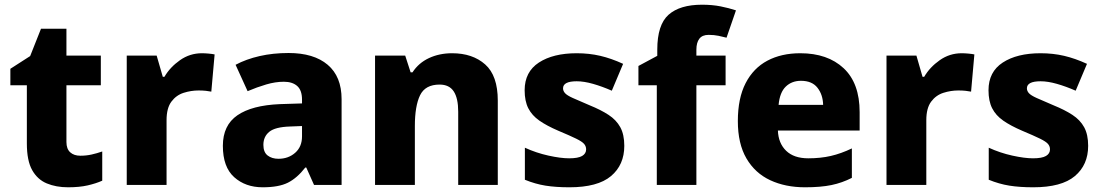

<svg xmlns="http://www.w3.org/2000/svg" viewBox="-20 -785 4678 815"><path d="M321 -124Q346 -124 368.5 -129Q391 -134 414 -142V-18Q387 -6 352 2Q317 10 269 10Q218 10 178.5 -6.5Q139 -23 116.5 -63Q94 -103 94 -176V-423H24V-493L108 -547L154 -663H262V-549H408V-423H262V-182Q262 -153 278 -138.5Q294 -124 321 -124Z M837 -559Q850 -559 866 -557.5Q882 -556 891 -554L877 -396Q868 -398 854 -399.5Q840 -401 823 -401Q791 -401 759.5 -391Q728 -381 707.5 -353.5Q687 -326 687 -275V0H518V-549H645L671 -459H678Q702 -500 744 -529.5Q786 -559 837 -559Z M1205 -560Q1312 -560 1371 -510Q1430 -460 1430 -364V0H1313L1280 -74H1276Q1241 -29 1202 -9.5Q1163 10 1095 10Q1022 10 974 -33Q926 -76 926 -166Q926 -253 987.5 -295.5Q1049 -338 1168 -343L1262 -346V-362Q1262 -402 1241.5 -420Q1221 -438 1185 -438Q1149 -438 1110 -426.5Q1071 -415 1031 -398L980 -510Q1025 -534 1082 -547Q1139 -560 1205 -560ZM1211 -248Q1148 -246 1123 -225.5Q1098 -205 1098 -170Q1098 -139 1116 -125Q1134 -111 1162 -111Q1204 -111 1233 -136.5Q1262 -162 1262 -206V-250Z M1899 -559Q1986 -559 2039.5 -511.5Q2093 -464 2093 -358V0H1925V-311Q1925 -368 1906 -397Q1887 -426 1846 -426Q1785 -426 1763 -380.5Q1741 -335 1741 -250V0H1572V-549H1700L1723 -478H1731Q1757 -518 1801 -538.5Q1845 -559 1899 -559Z M2630 -166Q2630 -85 2573.5 -37.5Q2517 10 2397 10Q2339 10 2295.5 3Q2252 -4 2208 -22V-158Q2256 -136 2308 -124.5Q2360 -113 2396 -113Q2434 -113 2451 -123Q2468 -133 2468 -151Q2468 -164 2459.5 -174Q2451 -184 2425.5 -196.5Q2400 -209 2350 -230Q2301 -251 2269.5 -273Q2238 -295 2222.5 -325.5Q2207 -356 2207 -402Q2207 -480 2267.5 -519.5Q2328 -559 2428 -559Q2481 -559 2528 -548Q2575 -537 2625 -514L2577 -400Q2536 -418 2497.5 -429Q2459 -440 2428 -440Q2370 -440 2370 -410Q2370 -399 2378.5 -389.5Q2387 -380 2411.5 -369Q2436 -358 2483 -338Q2530 -319 2563 -297.5Q2596 -276 2613 -245Q2630 -214 2630 -166Z M3060 -423H2936V0H2768V-423H2690V-505L2770 -548V-574Q2770 -680 2818 -722.5Q2866 -765 2960 -765Q3003 -765 3038.5 -758Q3074 -751 3104 -741L3064 -625Q3049 -629 3030 -633Q3011 -637 2988 -637Q2961 -637 2948.5 -620.5Q2936 -604 2936 -574V-549H3060Z M3377 -559Q3493 -559 3561 -495.5Q3629 -432 3629 -309V-231H3282Q3284 -177 3317 -145Q3350 -113 3411 -113Q3463 -113 3506.5 -123Q3550 -133 3596 -155V-30Q3555 -9 3509.5 0.5Q3464 10 3397 10Q3314 10 3249.5 -20Q3185 -50 3148.5 -112.5Q3112 -175 3112 -271Q3112 -368 3145 -432Q3178 -496 3237.5 -527.5Q3297 -559 3377 -559ZM3380 -442Q3341 -442 3315.5 -417.5Q3290 -393 3285 -340H3474Q3473 -383 3450 -412.5Q3427 -442 3380 -442Z M4062 -559Q4075 -559 4091 -557.5Q4107 -556 4116 -554L4102 -396Q4093 -398 4079 -399.5Q4065 -401 4048 -401Q4016 -401 3984.5 -391Q3953 -381 3932.5 -353.5Q3912 -326 3912 -275V0H3743V-549H3870L3896 -459H3903Q3927 -500 3969 -529.5Q4011 -559 4062 -559Z M4599 -166Q4599 -85 4542.5 -37.5Q4486 10 4366 10Q4308 10 4264.5 3Q4221 -4 4177 -22V-158Q4225 -136 4277 -124.5Q4329 -113 4365 -113Q4403 -113 4420 -123Q4437 -133 4437 -151Q4437 -164 4428.5 -174Q4420 -184 4394.5 -196.5Q4369 -209 4319 -230Q4270 -251 4238.5 -273Q4207 -295 4191.5 -325.5Q4176 -356 4176 -402Q4176 -480 4236.5 -519.5Q4297 -559 4397 -559Q4450 -559 4497 -548Q4544 -537 4594 -514L4546 -400Q4505 -418 4466.5 -429Q4428 -440 4397 -440Q4339 -440 4339 -410Q4339 -399 4347.5 -389.5Q4356 -380 4380.5 -369Q4405 -358 4452 -338Q4499 -319 4532 -297.5Q4565 -276 4582 -245Q4599 -214 4599 -166Z"/></svg>

Font: Noto Sans Malayalam ExtraBold
Style: Regular
Weight: 800
Designer: Jelle Bosma - Monotype Design Team
Foundry: Monotype Imaging Inc.
Version: Version 2.104; ttfautohint (v1.8.4.7-5d5b)